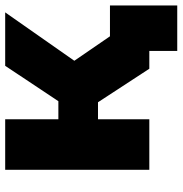

<svg xmlns="http://www.w3.org/2000/svg" viewBox="-2 -580 687 722"><g transform="rotate(-90 341.0 -218.5)"><path d="M682 -148V105H511V0H444L318 -193H254V0H64V-542H254V-342H322L455 -542H656L474 -282L566 -148Z"/></g></svg>

Font: CMG Sans ExtraBold
Style: Regular
Weight: 800
Designer: Julieta Ulanovsky
Foundry: Julieta Ulanovsky
Version: Version 7.200